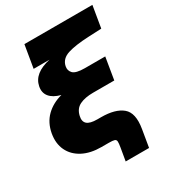

<svg xmlns="http://www.w3.org/2000/svg" viewBox="-206 -841 987 1094"><g transform="rotate(-30 288.0 -294.0)"><path d="M293.9 140.1 308.1 56.6Q312.5 30.8 311.8 18.8Q311 6.8 300.3 3.4Q289.6 0 263.2 0H215.8Q143.6 0 93.3 -26.6Q43 -53.2 20.5 -100.3Q-2 -147.5 8.8 -209Q20.5 -273.4 61.8 -314Q103 -354.5 166 -371.1Q117.2 -383.8 95.2 -410.9Q73.2 -438 81.1 -477.1Q96.2 -554.7 207.5 -579.1H103.5L128.4 -727.5H575.7L551.8 -585L467.3 -581.1Q377.4 -577.1 327.9 -561.3Q278.3 -545.4 269 -501.5Q263.2 -474.6 281.2 -455.6Q299.3 -436.5 358.4 -436.5H492.2L468.3 -292H328.6Q275.4 -292 241 -275.4Q206.5 -258.8 196.8 -215.8Q189 -182.1 207.3 -165.3Q225.6 -148.4 274.4 -148.4H298.3Q391.6 -148.4 437.5 -110.1Q483.4 -71.8 466.8 26.4L447.8 140.1Z"/></g></svg>

Font: Inter Display Black
Style: Italic
Weight: 900
Italic angle: -9.39999°
Designer: Rasmus Andersson
Foundry: rsms
Version: Version 4.000;git-a52131595